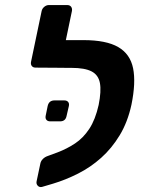

<svg xmlns="http://www.w3.org/2000/svg" viewBox="-20 -730 570 761"><path d="M146 11Q136 13 129.5 6Q123 -1 125 -11L140 -82Q142 -92 150 -100Q158 -108 170 -112L208 -126Q245 -140 277.5 -161.5Q310 -183 334 -219.5Q358 -256 371 -314Q382 -369 376 -401Q370 -433 343 -447Q316 -461 263 -461H236Q226 -461 221 -468Q216 -475 218 -485L231 -548Q233 -558 241.5 -564.5Q250 -571 260 -571H311Q401 -571 448.5 -543.5Q496 -516 507.5 -459.5Q519 -403 501 -315Q486 -246 454.5 -194Q423 -142 381 -104.5Q339 -67 289.5 -42Q240 -17 190 -2ZM265 -461 121 -462Q111 -462 106 -468.5Q101 -475 103 -485L145 -686Q147 -696 155.5 -703Q164 -710 174 -710H246Q257 -710 262 -703Q267 -696 265 -686L241 -571H291ZM179 -249Q169 -249 164 -255Q159 -261 161 -271L169 -310Q174 -332 196 -332H235Q245 -332 250 -326Q255 -320 253 -310L244 -271Q240 -249 218 -249Z"/></svg>

Font: Rubik Medium
Style: Italic
Weight: 500
Italic angle: -12°
Designer: Hubert and Fischer
Foundry: Hubert and Fischer
Version: Version 2.300;gftools[0.9.30]